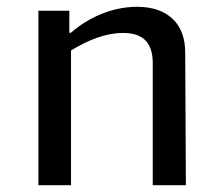

<svg xmlns="http://www.w3.org/2000/svg" viewBox="-20 -545 660 565"><path d="M527 0 525 -392C524.5 -474.5 474.5 -525 383 -525C310.5 -525 240.5 -494 188.5 -448.5H184V-513.5H93V0H189V-396.5C239.5 -427.5 291.5 -448 342 -448C394.5 -448 429.5 -425.5 429.5 -359.5V0Z"/></svg>

Font: Monaspace Argon
Style: Regular
Weight: 400
Designer: Riley Cran & the Lettermatic Team
Foundry: Lettermatic
Version: Version 1.200 (Monaspace Argon)